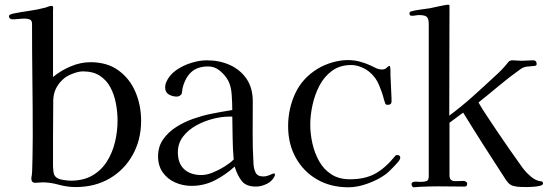

<svg xmlns="http://www.w3.org/2000/svg" viewBox="-20 -794 2326 815"><path d="M479 -282Q479 -318 472 -355Q465 -392 449 -422.5Q433 -453 404.5 -472Q376 -491 332 -491Q313 -491 286.5 -480.5Q260 -470 246 -456Q227 -438 217 -417Q207 -396 206 -369L205 -201Q205 -173 205 -144.5Q205 -116 205 -87Q205 -80 206.5 -68.5Q208 -57 210 -52Q218 -36 241.5 -31.5Q265 -27 280 -27Q334 -27 372 -49Q410 -71 433.5 -108Q457 -145 468 -190.5Q479 -236 479 -282ZM579 -281Q579 -201 543.5 -137Q508 -73 445.5 -36.5Q383 0 301 0Q265 0 229 -10Q193 -20 161 -20Q154 -20 146 -19Q138 -18 130 -18Q113 -18 113 -36Q113 -42 115 -50Q117 -69 117 -88Q117 -107 118 -126Q118 -148 118.5 -169.5Q119 -191 119 -213Q119 -333 117.5 -453Q116 -573 116 -693Q116 -707 107 -711Q98 -715 86 -715Q73 -715 59 -713.5Q45 -712 31 -712Q27 -712 22.5 -715.5Q18 -719 18 -724Q18 -730 24 -732.5Q30 -735 34 -736Q69 -743 104.5 -748Q140 -753 174 -762Q180 -764 186.5 -766.5Q193 -769 199 -769Q206 -769 205.5 -760Q205 -751 205 -746V-467Q237 -494 279.5 -512Q322 -530 364 -530Q435 -530 483 -495Q531 -460 555 -403.5Q579 -347 579 -281Z M972 -117Q968 -162 967.5 -207.5Q967 -253 966 -299H952Q921 -299 883.5 -289.5Q846 -280 812 -261Q778 -242 756.5 -213.5Q735 -185 735 -148Q735 -100 762 -75.5Q789 -51 835 -51Q857 -51 883 -61.5Q909 -72 933 -87Q957 -102 972 -117ZM1147 -53Q1147 -49 1146 -47Q1136 -25 1112.5 -13.5Q1089 -2 1066 -2Q1024 -2 1005.5 -26.5Q987 -51 976 -87Q938 -52 892 -28.5Q846 -5 793 -5Q756 -5 723.5 -19.5Q691 -34 671 -62Q651 -90 651 -130Q651 -172 672.5 -202.5Q694 -233 727.5 -254.5Q761 -276 799.5 -289.5Q838 -303 872 -310Q895 -315 919 -319Q943 -323 966 -327Q966 -355 963.5 -392Q961 -429 948 -453Q935 -476 913 -494Q891 -512 864 -512Q818 -512 792 -488Q766 -464 755 -420Q754 -415 753.5 -409.5Q753 -404 752 -399Q751 -393 744.5 -388.5Q738 -384 731 -384Q712 -384 696.5 -393Q681 -402 681 -423Q681 -435 685 -444Q698 -475 727 -495.5Q756 -516 791.5 -527Q827 -538 858 -538Q912 -538 956 -518Q1000 -498 1026.5 -459.5Q1053 -421 1053 -363Q1053 -298 1052.5 -232Q1052 -166 1056 -100Q1057 -78 1065 -61.5Q1073 -45 1098 -45Q1111 -45 1125.5 -51.5Q1140 -58 1144 -58Q1147 -58 1147 -53Z M1679 -124Q1679 -117 1668 -104.5Q1657 -92 1652 -87Q1643 -78 1634 -69Q1625 -60 1614 -52Q1583 -30 1540 -14.5Q1497 1 1459 1Q1383 1 1325.5 -32.5Q1268 -66 1235.5 -124.5Q1203 -183 1203 -258Q1203 -332 1233 -397Q1263 -462 1328 -502Q1356 -519 1390.5 -529Q1425 -539 1457 -539Q1482 -539 1505.5 -533Q1529 -527 1551 -517Q1564 -511 1576 -505Q1588 -499 1602 -499Q1614 -499 1621.5 -506.5Q1629 -514 1633 -514Q1636 -514 1636 -510Q1638 -498 1637.5 -486Q1637 -474 1638 -463Q1639 -441 1640 -419Q1641 -397 1642 -375V-372Q1643 -361 1640 -355Q1637 -349 1624 -349Q1617 -349 1614.5 -357Q1612 -365 1610 -371Q1603 -400 1589 -433Q1575 -466 1551 -486Q1536 -500 1513.5 -509Q1491 -518 1471 -518Q1423 -518 1389.5 -493.5Q1356 -469 1336 -430.5Q1316 -392 1306.5 -348Q1297 -304 1297 -265Q1297 -226 1306 -185.5Q1315 -145 1334.5 -110Q1354 -75 1386.5 -54Q1419 -33 1465 -33Q1529 -33 1572 -56.5Q1615 -80 1655 -129Q1659 -136 1666 -136Q1679 -136 1679 -124Z M2285 -15Q2285 -8 2271 -5Q2257 -2 2241.5 -1Q2226 0 2220 0Q2206 0 2189 -0.5Q2172 -1 2158 -5Q2145 -9 2136.5 -19Q2128 -29 2122 -39Q2077 -108 2033 -177Q1989 -246 1946 -316L1888 -273V-49Q1888 -25 1912 -25Q1921 -25 1930 -25.5Q1939 -26 1947 -26Q1952 -26 1957.5 -23Q1963 -20 1963 -14Q1963 -2 1952 -2Q1924 -2 1897 -2.5Q1870 -3 1842 -3Q1823 -3 1802.5 -2.5Q1782 -2 1762 -1Q1756 -1 1749.5 0Q1743 1 1736 1Q1732 1 1729.5 -3.5Q1727 -8 1727 -12Q1727 -19 1733 -21Q1739 -23 1744 -23Q1749 -23 1755 -22.5Q1761 -22 1766 -22Q1782 -22 1791 -25.5Q1800 -29 1800 -47V-691Q1800 -714 1792 -722Q1784 -730 1760 -730Q1752 -730 1744 -728.5Q1736 -727 1728 -727Q1718 -727 1718 -737Q1718 -744 1726 -746Q1745 -751 1765.5 -753.5Q1786 -756 1805 -759Q1814 -761 1830 -764.5Q1846 -768 1861.5 -771Q1877 -774 1883 -774Q1888 -774 1888 -768L1887 -303Q1938 -341 1985 -383Q2032 -425 2078 -468Q2095 -483 2110 -498.5Q2125 -514 2138 -531Q2144 -538 2155 -538Q2165 -538 2174.5 -537Q2184 -536 2194 -536Q2206 -536 2218.5 -537Q2231 -538 2243 -538Q2258 -538 2258 -522Q2258 -514 2246 -514Q2230 -513 2215 -511Q2200 -509 2186 -498Q2141 -466 2098 -430Q2055 -394 2011 -359Q2029 -328 2049 -298.5Q2069 -269 2088 -240Q2115 -200 2142.5 -160.5Q2170 -121 2198 -82Q2212 -63 2233.5 -44.5Q2255 -26 2279 -24Q2285 -23 2285 -15Z"/></svg>

Font: Kaisei Decol
Style: Regular
Weight: 400
Designer: Font-Kai, 金井和夫
Foundry: KAZUO KANAI
Version: Version 5.003